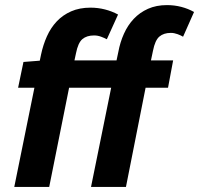

<svg xmlns="http://www.w3.org/2000/svg" viewBox="-20 -733 781 753"><path d="M698 -589Q690 -594 676.5 -599Q663 -604 650 -604Q622 -604 605 -589.5Q588 -575 580 -534L572 -496H659L639 -389H551L474 0H337L416 -389H251L173 0H36L115 -389H51L72 -490L136 -495L141 -519Q149 -557 164 -590.5Q179 -624 202.5 -649Q226 -674 259 -688.5Q292 -703 335 -703Q364 -703 391.5 -696Q419 -689 443 -676L399 -579Q390 -584 376.5 -589Q363 -594 349 -594Q320 -594 303 -579.5Q286 -565 278 -524L272 -496H437L444 -529Q451 -567 466 -600.5Q481 -634 504.5 -659Q528 -684 560.5 -698.5Q593 -713 635 -713Q664 -713 691 -706Q718 -699 741 -686Z"/></svg>

Font: mr_Source Sans Pro
Style: Bold Italic
Weight: 700
Italic angle: -11°
Designer: Paul D. Hunt
Foundry: Adobe Systems Incorporated
Version: Version 1.036;July 10, 2024;FontCreator 11.5.0.2430 64-bit